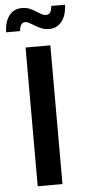

<svg xmlns="http://www.w3.org/2000/svg" viewBox="-93 -969 443 1003"><g transform="rotate(-5 128.5 -467.5)"><path d="M192.9 -727.5V0H63V-727.5ZM194.8 -813Q173.3 -813 155.5 -820.1Q137.7 -827.1 122.6 -836.4Q107.4 -845.7 95 -852.8Q82.5 -859.9 71.8 -859.9Q57.6 -859.9 50.3 -846.9Q43 -834 42 -815.4H-31.2Q-29.8 -871.1 -5.4 -902.8Q19 -934.6 62 -934.6Q84 -934.6 101.3 -927.5Q118.7 -920.4 132.8 -911.1Q147 -901.9 159.7 -894.8Q172.4 -887.7 184.6 -887.7Q199.7 -887.7 206.8 -898.7Q213.9 -909.7 215.3 -932.1H287.6Q286.1 -876.5 260.7 -844.7Q235.4 -813 194.8 -813Z"/></g></svg>

Font: Inter 28pt SemiBold
Style: Regular
Weight: 600
Designer: Rasmus Andersson
Foundry: rsms
Version: Version 4.001;git-66647c0bb